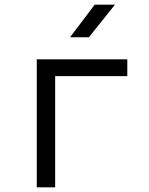

<svg xmlns="http://www.w3.org/2000/svg" viewBox="-20 -805 640 825"><path d="M138 0V-550H527V-478H217V0ZM281 -645 387 -785H474L362 -645Z"/></svg>

Font: JetBrains Mono NL Light
Style: Regular
Weight: 300
Monospace: yes
Designer: Philipp Nurullin, Konstantin Bulenkov
Foundry: JetBrains
Version: Version 2.305; ttfautohint (v1.8.4.7-5d5b)